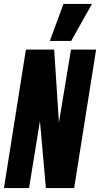

<svg xmlns="http://www.w3.org/2000/svg" viewBox="-39 -951 506 971"><path d="M-19 0 92 -700H235L259 -331L320 -700H447L336 0H193L163 -339L108 0ZM213 -744 282 -931H426L321 -744Z"/></svg>

Font: Georama ExtraCondensed ExtraBold
Style: Italic
Weight: 800
Width: 2
Italic angle: -9°
Designer: Jean-Baptiste Levee
Foundry: Production Type
Version: Version 1.000